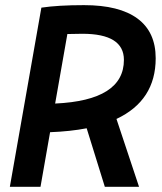

<svg xmlns="http://www.w3.org/2000/svg" viewBox="-20 -723 626 743"><path d="M18.1 0 140.1 -693.4Q204.6 -703.1 305.2 -703.1Q441.9 -703.1 512.2 -651.1Q582.5 -599.1 582.5 -497.6Q582.5 -334 430.7 -262.7L518.1 0H385.7L315.4 -226.6Q252 -214.4 173.8 -211.4L136.7 0ZM193.4 -322.3Q459.5 -334.5 459.5 -491.2Q459.5 -592.3 298.8 -592.3Q268.6 -592.3 240.7 -591.3Z"/></svg>

Font: Cascadia Mono NF SemiBold
Style: Italic
Weight: 600
Italic angle: -10°
Monospace: yes
Designer: Aaron Bell
Foundry: Saja Typeworks
Version: Version 2404.023; ttfautohint (v1.8.4)